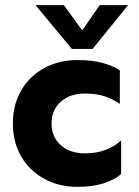

<svg xmlns="http://www.w3.org/2000/svg" viewBox="-20 -715 540 745"><path d="M280 10Q209 10 152 -21Q95 -52 62.5 -107.5Q30 -163 30 -236Q30 -309 62.5 -364.5Q95 -420 152 -451Q209 -482 280 -482Q340 -482 381 -470Q422 -458 445 -442V-312Q417 -331 385.5 -341.5Q354 -352 310 -352Q251 -352 215.5 -320Q180 -288 180 -236Q180 -184 215.5 -152Q251 -120 310 -120Q395 -120 450 -170V-40Q428 -19 384.5 -4.5Q341 10 280 10ZM259 -525 118 -695H228L299 -597L367 -695H477L339 -525Z"/></svg>

Font: Madhuban Bold
Style: Regular
Weight: 700
Designer: jaikishan Patel
Foundry: MagicType
Version: Version 1.000